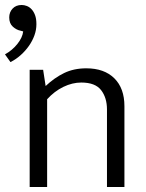

<svg xmlns="http://www.w3.org/2000/svg" viewBox="-42 -750 587 770"><path d="M147 0H77V-470H131L141 -405Q176 -438 215 -457Q254 -476 304 -476Q376 -476 416.5 -436Q457 -396 457 -324V0H387V-311Q387 -358 363.5 -388.5Q340 -419 284 -419Q248 -419 212 -401.5Q176 -384 147 -352ZM40 -627Q24 -630 9.5 -643Q-5 -656 -5 -680Q-5 -701 8.5 -715.5Q22 -730 45 -730Q55 -730 65.5 -726Q76 -722 84.5 -713Q93 -704 98.5 -689.5Q104 -675 104 -653Q104 -630 96 -608Q88 -586 74 -566Q60 -546 41 -529Q22 -512 0 -501L-22 -532Q7 -548 27.5 -573.5Q48 -599 51 -624Z"/></svg>

Font: Mukta Vaani Light
Style: Regular
Weight: 300
Designer: Noopur Datye, Girish Dalvi, Yashodeep Gholap, Pallavi Karambelkar
Foundry: Ek Type
Version: Version 2.538;PS 1.000;hotconv 16.6.51;makeotf.lib2.5.65220;